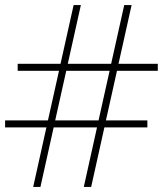

<svg xmlns="http://www.w3.org/2000/svg" viewBox="-21 -735 641 755"><path d="M138 0H109.5L161.5 -234H-1V-261.5H167.5L211 -456.5H48.5V-484H217L268.5 -715H297L245.5 -484H416L467.5 -715H496.5L445 -484H599.5V-456.5H439L395.5 -261.5H558.5V-234H389.5L337.5 0H308.5L360.5 -234H190ZM196 -261.5H366.5L410 -456.5H239.5Z"/></svg>

Font: Newsreader 72pt
Style: Regular
Weight: 400
Designer: Hugues Gentile
Foundry: Production Type
Version: Version 1.003; ttfautohint (v1.8.3)